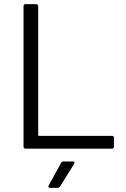

<svg xmlns="http://www.w3.org/2000/svg" viewBox="-20 -720 608 930"><path d="M94 -10V-690Q94 -700 104 -700H155Q165 -700 165 -690V-66Q165 -62 169 -62H522Q532 -62 532 -52V-10Q532 0 522 0H104Q94 0 94 -10ZM216 178 276 69Q279 62 288 62H333Q339 62 340.5 65.5Q342 69 339 74L271 183Q266 190 259 190H223Q217 190 215 186.5Q213 183 216 178Z"/></svg>

Font: Amber EN
Style: Regular
Weight: 400
Designer: Jeremy Tribby
Foundry: Tribby Type Co.
Version: Version 1.403 November 24, 2021